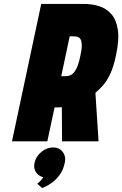

<svg xmlns="http://www.w3.org/2000/svg" viewBox="-20 -720 623 978"><path d="M170 216 195 238Q194 238 208.5 232Q223 226 243.5 211.5Q264 197 283 172Q302 147 310 109Q317 77 299.5 54Q282 31 251 31Q218 31 190.5 54Q163 77 156 109Q150 136 162.5 156Q175 176 200 183Q196 190 189 198Q182 206 170 216ZM408 -700H190L41 0H221L258 -173H270Q272 -173 276.5 -173Q281 -173 286 -173.5Q291 -174 295 -174L296 0H482L466 -247Q485 -263 504.5 -285Q524 -307 541.5 -343.5Q559 -380 571 -439Q588 -519 580 -570Q572 -621 546 -649.5Q520 -678 483.5 -689Q447 -700 408 -700ZM315 -332H292L335 -535H358Q372 -535 381 -529.5Q390 -524 393.5 -512.5Q397 -501 396.5 -483Q396 -465 390 -439Q384 -408 376.5 -387.5Q369 -367 360 -355Q351 -343 340 -337.5Q329 -332 315 -332Z"/></svg>

Font: Advent Pro Black
Style: Italic
Weight: 900
Italic angle: -12°
Version: Version 3.000